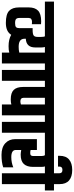

<svg xmlns="http://www.w3.org/2000/svg" viewBox="702 -1688 951 2474"><g transform="rotate(90 1177.0 -450.5)"><path d="M415 -507Q415 -540 408 -554H-40V-671H839V-554H757V0H617V-95Q586 -86 534 -86Q447 -86 388 -120Q346 -51 234.5 -51Q123 -51 79 -93Q35 -135 35 -221V-346Q35 -426 76.5 -466Q118 -506 215 -506L251 -504V-386Q238 -388 222 -388Q171 -388 171 -345V-224Q171 -196 184.5 -183Q198 -170 237 -170Q276 -170 289 -182.5Q302 -195 302 -224V-396H326Q378 -396 396.5 -409Q415 -422 415 -459ZM617 -554H545Q551 -534 551 -507V-430Q551 -314 439 -308V-290Q439 -216 542 -216Q586 -216 617 -224Z M841 -554H759V-671H1063V-554H981V0H841Z M1245 -238Q1263 -238 1286 -245V-554H1200V-278Q1200 -238 1245 -238ZM1286 0V-122Q1260 -114 1221 -114Q1135 -114 1097.5 -153Q1060 -192 1060 -272V-554H983V-671H1508V-554H1426V0Z M1510 -554H1428V-671H1732V-554H1650V0H1510Z M1932 -242Q1912 -242 1872 -249V-179Q1872 -121 1964 -121Q2034 -121 2096 -147V-17Q2033 5 1935.5 5Q1838 5 1785 -44Q1732 -93 1732 -174V-451H1872V-370Q1890 -365 1912 -365Q1934 -365 1942 -375Q1950 -385 1950 -404V-507Q1950 -538 1940 -554H1652V-671H2169V-554H2084Q2090 -538 2090 -507V-402Q2090 -323 2052.5 -282.5Q2015 -242 1932 -242Z M2172 -671V-741Q2172 -780 2129 -780Q2086 -780 2086 -741V-723H1947V-743Q1947 -825 1995 -865.5Q2043 -906 2130 -906Q2217 -906 2264.5 -865.5Q2312 -825 2312 -743V-671H2394V-554H2312V0H2172V-554H2090V-671Z"/></g></svg>

Font: Khand
Style: Bold
Weight: 700
Designer: Devanagari: Sanchit Sawaria, Jyotish Sonowal; Latin: Satya Rajpurohit
Foundry: Indian Type Foundry
Version: Version 1.101;PS 1.0;hotconv 1.0.78;makeotf.lib2.5.61930; tt